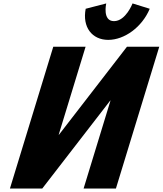

<svg xmlns="http://www.w3.org/2000/svg" viewBox="-20 -1097 947 1117"><path d="M751.1 -1077C751.1 -1077 711.6 -974 643.1 -974C574.5 -974 598 -1077 598 -1077L478.5 -1046C457.8 -939 515.7 -865 609.7 -865C703.8 -865 806.4 -939 851.1 -1046ZM622.8 -512H621.4L225.7 0H37.7L289.9 -825H477.9L321.4 -313H322.9L718.5 -825H906.5L654.3 0H466.3Z"/></svg>

Font: Hussar
Style: BdSuprConOblThree
Weight: 700
Foundry: Cannot Into Space Fonts
Version: Version 2.00